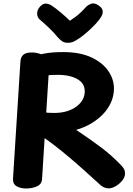

<svg xmlns="http://www.w3.org/2000/svg" viewBox="-20 -1081 774 1117"><path d="M98.9 -724.8Q100.9 -749.4 116 -762.7Q131.1 -775.9 167.6 -775.9Q179.7 -775.9 196.7 -772.2Q213.8 -768.6 230.2 -761.1Q246.7 -753.7 257.4 -741.9Q268.1 -730.1 267.1 -713.7L224.7 -40.2Q222.9 -9.1 194.8 3.2Q166.7 15.6 130.8 15.6Q100.8 15.6 77.3 2.8Q53.9 -9.9 55.7 -42.6ZM202.4 -635.6Q190.4 -633.6 182.2 -643.2Q174 -652.8 168.2 -667.8Q162.3 -682.9 159.6 -698Q156.9 -713.1 156.9 -721.1Q156.9 -738.1 174.6 -749.3Q192.3 -760.4 236.3 -769.1Q259.3 -773.4 284.9 -775.7Q310.6 -778 348.1 -778Q444 -778 509.7 -748Q575.3 -718 609.1 -669.5Q642.9 -621 642.9 -567Q642.9 -524 626 -485.8Q609.1 -447.6 578.8 -416.2Q548.4 -384.8 508.5 -361.6Q468.6 -338.4 423.2 -325.6Q470.2 -293.6 505.5 -268.9Q540.8 -244.2 569.7 -222.2Q598.6 -200.1 625.3 -176.7Q652 -153.2 681.1 -123.4Q696.7 -107.1 702 -96.9Q707.3 -86.7 707.3 -71.7Q707.3 -50.3 691.2 -30.5Q675.1 -10.7 652.9 2.2Q630.8 15 611.8 15Q602.8 15 590.4 11Q578.1 7 567.1 -2Q527.1 -38 482.1 -78.9Q437 -119.9 388.5 -161.1Q340 -202.2 289.8 -240.7Q239.7 -279.1 188.7 -312.1L195.2 -432.9Q206.2 -431.9 232.4 -427.9Q258.7 -423.9 295 -423.9Q337.6 -423.9 370.6 -434.3Q403.6 -444.7 426.6 -462.5Q449.7 -480.3 461.4 -502.7Q473.1 -525.1 473.1 -549.1Q473.1 -584 451.2 -605Q429.3 -626 394.2 -635.8Q359.1 -645.6 317.4 -645.6Q294.4 -645.6 277.4 -644.6Q260.4 -643.6 243.4 -641.6Q226.4 -639.6 202.4 -635.6ZM478.1 -1038Q490.3 -1051.8 509.6 -1059Q528.9 -1066.2 551.7 -1050.7Q574.3 -1036 577.1 -1019.3Q579.9 -1002.6 569.1 -983.9Q556.2 -962.3 534.3 -939.6Q512.4 -916.8 489.8 -896.7Q467.1 -876.7 450.1 -864.3Q430.1 -850.3 412.9 -841.2Q395.7 -832 374.6 -832Q352.9 -832 339.3 -842.3Q325.8 -852.7 313.9 -866.3Q294.2 -890.6 268.8 -915.3Q243.3 -940.1 210.1 -968.4Q196.6 -980.8 196.1 -1002.1Q195.6 -1023.3 212.6 -1042.1Q230.6 -1061.7 247.7 -1060.1Q264.9 -1058.6 279.4 -1049.4Q303.9 -1033.4 334.7 -1007.3Q365.4 -981.1 386.7 -960.4Q403.4 -971.2 419 -982.8Q434.6 -994.3 449.3 -1008.3Q464.1 -1022.2 478.1 -1038Z"/></svg>

Font: Playpen Sans Deva
Style: Regular
Weight: 400
Designer: Pooja Saxena, Gunjan Panchal, Laura Meseguer, Veronika Burian, José Scaglione
Foundry: TypeTogether
Version: Version 2.000